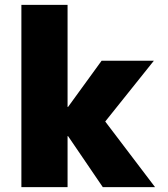

<svg xmlns="http://www.w3.org/2000/svg" viewBox="-20 -770 691 790"><path d="M260 -210H258V0H68V-750H258V-330H260L398 -520H613L413 -270L618 0H403Z"/></svg>

Font: Mplus 1p Black
Style: Regular
Weight: 900
Version: Version 1.061